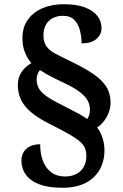

<svg xmlns="http://www.w3.org/2000/svg" viewBox="-20 -780 584 913"><path d="M276.1 112.8Q219.7 112.8 182.1 101.6Q144.5 90.3 122.6 71.5Q100.6 52.8 91.2 30.1Q81.9 7.4 81.9 -15.3Q81.9 -41.2 93.4 -58.7Q105 -76.2 125 -85.1Q145 -94 171 -94Q171 -49.8 184.1 -15.1Q197.3 19.6 223.7 39.4Q250 59.2 288.9 59.2Q321.2 59.2 343.8 47Q366.5 34.8 378.5 13.1Q390.6 -8.6 390.6 -37.9Q390.6 -58.7 384.5 -74.7Q378.4 -90.6 360.4 -106.6Q342.4 -122.6 308.3 -142Q274.1 -161.4 218.6 -189.3Q163.3 -217 129.3 -245.1Q95.4 -273.2 80 -305.4Q64.7 -337.6 64.7 -377Q64.7 -410.9 82.8 -437.8Q101 -464.6 129.5 -479.7Q112.6 -498.2 99.6 -528.4Q86.7 -558.6 86.7 -599.3Q86.7 -650.3 112.4 -686.3Q138.1 -722.4 182.5 -741.2Q226.9 -760 284 -760Q343.1 -760 382.8 -745.2Q422.6 -730.4 442.6 -704.9Q462.7 -679.4 462.7 -646.3Q462.7 -615.4 438.2 -594.5Q413.8 -573.7 367.9 -573.7Q367.9 -603.5 360.6 -633.5Q353.4 -663.6 334.4 -684.2Q315.4 -704.8 280 -704.8Q238 -704.8 212.3 -680.4Q186.6 -655.9 186.6 -611.3Q186.6 -579.7 200.6 -560Q214.6 -540.2 241.5 -525.8Q268.4 -511.4 305.6 -493.4Q376.6 -460 420.7 -430.3Q464.8 -400.5 485.3 -367.9Q505.8 -335.2 505.8 -292.2Q505.8 -255.7 487 -223.1Q468.2 -190.5 441.7 -173.9Q452.9 -160.3 460.5 -142.7Q468.2 -125.1 472.5 -105.8Q476.8 -86.6 476.8 -66.7Q476.8 -14.2 454.2 26.3Q431.5 66.8 387.2 89.8Q342.9 112.8 276.1 112.8ZM395.2 -214.1Q400.3 -222 404.1 -233Q407.8 -244.1 407.8 -257.2Q407.8 -280.2 397.7 -300.2Q387.7 -320.2 361.6 -340.8Q335.6 -361.4 286.2 -385.1Q253.1 -400.4 223.6 -415.6Q194.2 -430.9 169.9 -446.8Q162.8 -438.6 158.5 -427.4Q154.2 -416.2 154.2 -403.2Q154.2 -375.6 167.2 -355.6Q180.2 -335.6 210.8 -316Q241.4 -296.3 295 -270.1Q327.9 -253.3 351.9 -240.4Q375.8 -227.5 395.2 -214.1Z"/></svg>

Font: Noto Serif Telugu
Style: Regular
Weight: 400
Designer: Jelle Bosma - Monotype Design Team
Foundry: Monotype Imaging Inc.
Version: Version 2.003